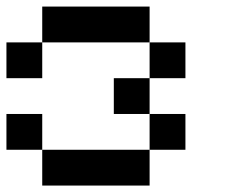

<svg xmlns="http://www.w3.org/2000/svg" viewBox="-20 -576 707 596"><path d="M111.1 -333.3H0V-444.4H111.1ZM444.4 -444.4H111.1V-555.6H444.4ZM444.4 0H111.1V-111.1H444.4ZM111.1 -111.1H0V-222.2H111.1ZM444.4 -222.2H333.3V-333.3H444.4ZM555.6 -333.3H444.4V-444.4H555.6ZM555.6 -111.1H444.4V-222.2H555.6Z"/></svg>

Font: Pixeloid Sans
Style: Regular
Weight: 400
Designer: GGBotNet
Foundry: GGBotNet
Version: 0.5